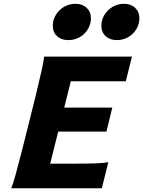

<svg xmlns="http://www.w3.org/2000/svg" viewBox="-20 -1015 771 1035"><path d="M585.4 -435.1 553.7 -305.7H293.9L250.5 -132.8H374.5Q454.1 -132.8 495.6 -134.3Q537.1 -135.7 564 -140.6L528.8 0H40.5Q51.3 -26.4 64 -72.8Q76.7 -119.1 100.6 -211.9L172.4 -499Q194.3 -590.3 204.8 -637.2Q215.3 -684.1 217.8 -710H691.4L658.2 -577.1H361.8L326.2 -435.1ZM609.9 -798.8Q572.8 -798.8 549.6 -820.1Q526.4 -841.3 526.4 -876Q526.4 -907.7 543.2 -935.1Q560.1 -962.4 587.9 -978.5Q615.7 -994.6 647.9 -994.6Q685.1 -994.6 708.3 -972.9Q731.4 -951.2 731.4 -917Q731.4 -885.3 715.3 -858.2Q699.2 -831.1 671.4 -814.9Q643.6 -798.8 609.9 -798.8ZM348.1 -798.8Q311 -798.8 287.8 -819.8Q264.6 -840.8 264.6 -876Q264.6 -908.2 281.5 -935.5Q298.3 -962.9 326.4 -978.8Q354.5 -994.6 386.7 -994.6Q423.8 -994.6 447 -972.9Q470.2 -951.2 470.2 -917Q470.2 -885.3 454.1 -858.2Q438 -831.1 409.9 -814.9Q381.8 -798.8 348.1 -798.8Z"/></svg>

Font: Lesson One Extra
Style: Italic
Weight: 800
Italic angle: -14°
Designer: But Ko, Victor Gaultney, Annie Olsen, Julie Remington, Don Collingsworth, Eric Hays, Becca Hirsbrunner
Version: Version 1.100